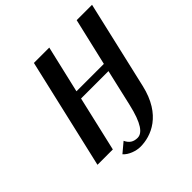

<svg xmlns="http://www.w3.org/2000/svg" viewBox="-205 -872 1149 1149"><g transform="rotate(-45 369.5 -297.0)"><path d="M610 -142 739 -700H609L539 -400H307L377 -700H247L85 0H215L296 -350H528L475 -120C445 12 408 56 369 56C334 56 312 41 297 9L235 61C259 89 307 106 343 106C433 106 564 58 610 -142Z"/></g></svg>

Font: Pfennig
Style: BoldItalic
Weight: 700
Italic angle: -13°
Version: Version 20100423